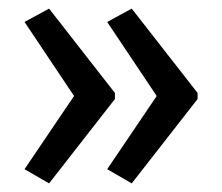

<svg xmlns="http://www.w3.org/2000/svg" viewBox="-20 -580 515 446"><path d="M439 -350V-364L286 -560L229 -529L344 -357L229 -187L286 -154ZM247 -350V-364L94 -560L37 -529L152 -357L37 -187L94 -154Z"/></svg>

Font: Noto Sans Kannada UI Condensed
Style: Regular
Weight: 400
Width: 3
Designer: Jelle Bosma - Monotype Design Team
Foundry: Monotype Imaging Inc.
Version: Version 2.005